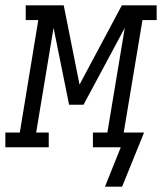

<svg xmlns="http://www.w3.org/2000/svg" viewBox="-65 -550 605 717"><path d="M391 147H327L386 0H282V-55H336L401 -446L247 -159H193L135 -446L70 -55H117V0H-45V-55H9L78 -475H31V-530H173L232 -234L390 -530H520V-475H467L397 -55H473Z"/></svg>

Font: Iosevka Slab Light Oblique
Style: Regular
Weight: 300
Italic angle: -9°
Monospace: yes
Designer: Belleve Invis
Foundry: Belleve Invis
Version: Version 11.1.1; ttfautohint (v1.8.3)